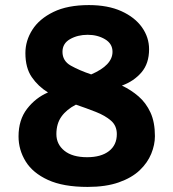

<svg xmlns="http://www.w3.org/2000/svg" viewBox="-20 -728 682 756"><path d="M325 8Q229 8 169 -19.5Q109 -47 81 -92.5Q53 -138 53 -191Q53 -256 86.5 -299.5Q120 -343 169 -364Q130 -388 105 -424.5Q80 -461 80 -519Q80 -568 107.5 -611Q135 -654 190.5 -681Q246 -708 330 -708Q405 -708 458 -684Q511 -660 539 -620.5Q567 -581 567 -534Q567 -478 537 -443Q507 -408 460 -391Q496 -374 525.5 -348.5Q555 -323 572.5 -285Q590 -247 590 -192Q590 -158 575.5 -122.5Q561 -87 530 -57.5Q499 -28 448 -10Q397 8 325 8ZM226 -524Q226 -488 259 -469.5Q292 -451 339 -435Q423 -471 423 -524Q423 -556 393.5 -573.5Q364 -591 325 -591Q286 -591 256 -574Q226 -557 226 -524ZM202 -200Q202 -160 233.5 -134.5Q265 -109 323 -109Q378 -109 409 -133Q440 -157 440 -200Q440 -233 417 -253Q394 -273 357 -287.5Q320 -302 279 -316Q242 -297 222 -269Q202 -241 202 -200Z"/></svg>

Font: Asap Expanded
Style: Bold
Weight: 700
Width: 7
Designer: Pablo Cosgaya
Foundry: Omnibus-Type
Version: Version 3.001; ttfautohint (v1.8.4.7-5d5b)